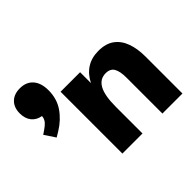

<svg xmlns="http://www.w3.org/2000/svg" viewBox="-158 -937 1158 1158"><g transform="rotate(-45 421.0 -358.0)"><path d="M76.2 -348.6 30.3 -417.5 43.9 -426.8Q78.6 -449.7 91.3 -465.8Q104 -481.9 105 -502.9Q65.9 -509.3 43.7 -537.1Q21.5 -564.9 21.5 -608.9Q21.5 -658.7 50.3 -687.3Q79.1 -715.8 128.9 -715.8Q183.1 -715.8 213.1 -681.4Q243.2 -647 243.2 -585Q243.2 -512.7 206.3 -459Q169.4 -405.3 109.4 -368.7ZM288.1 0V-527.3H454.6V-434.6Q480 -485.8 522.5 -513.2Q564.9 -540.5 624 -540.5Q687 -540.5 725.8 -511.5Q764.6 -482.4 782.5 -431.9Q800.3 -381.3 800.3 -316.9V0H629.4V-306.6Q629.4 -359.4 614 -386.7Q598.6 -414.1 559.1 -414.1Q509.8 -414.1 484.6 -368.9Q459.5 -323.7 459.5 -228V0Z"/></g></svg>

Font: Schibsted Grotesk ExtraBold
Style: Regular
Weight: 800
Designer: Bakken & Baeck AS, Henrik Kongsvoll
Foundry: Schibsted ASA
Version: Version 1.100; ttfautohint (v1.8.4.7-5d5b);gftools[0.9.25]